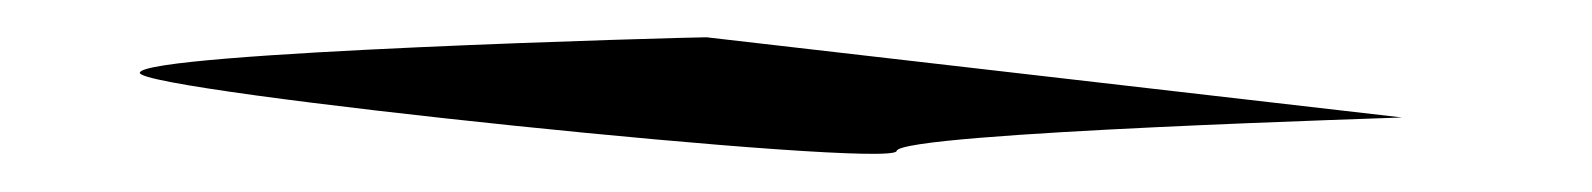

<svg xmlns="http://www.w3.org/2000/svg" viewBox="-20 17 854 103"><path d="M55 56C53 66 459 108 461 98C463 88 739 80 732 80L359 37C349 37 57 45 55 56Z"/></svg>

Font: Ampere
Style: SCExtIta
Weight: 400
Version: Version 1